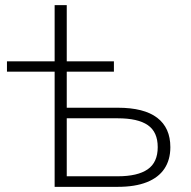

<svg xmlns="http://www.w3.org/2000/svg" viewBox="-20 -725 740 745"><path d="M192 0V-447H7V-487H192V-705H239V-487H422V-447H239V-307H437Q539 -307 590 -268Q641 -229 641 -154Q641 -105 618 -70.5Q595 -36 549.5 -18Q504 0 437 0ZM239 -41H437Q514 -41 553 -68Q592 -95 592 -154Q592 -213 553.5 -239.5Q515 -266 437 -266H239Z"/></svg>

Font: Nunito Sans 10pt SemiExpanded ExtraLight
Style: Regular
Weight: 250
Width: 6
Designer: Vernon Adams
Foundry: Vernon Adams
Version: Version 3.101;gftools[0.9.27]